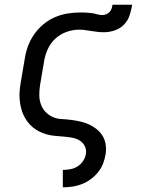

<svg xmlns="http://www.w3.org/2000/svg" viewBox="-20 -581 640 816"><path d="M247 215V141H248Q263 141 279.5 138Q296 135 310 126Q324 117 333.5 102.5Q343 88 345 73Q348 55 340 39.5Q332 24 317.5 15.5Q303 7 285.5 4Q268 1 250 -0.5Q232 -2 214.5 -3.5Q197 -5 180 -9.5Q163 -14 148 -21.5Q133 -29 120 -39.5Q107 -50 97 -63.5Q87 -77 80 -92Q73 -107 69 -124Q65 -141 63.5 -158.5Q62 -176 63.5 -194Q65 -212 68 -230L85 -330Q89 -357 98.5 -383.5Q108 -410 124.5 -434Q141 -458 163.5 -477Q186 -496 212.5 -507.5Q239 -519 266.5 -523.5Q294 -528 321 -528Q333 -528 344.5 -527.5Q356 -527 368 -525.5Q380 -524 391.5 -520.5Q403 -517 415 -517Q423 -517 431.5 -520.5Q440 -524 446 -530.5Q452 -537 454.5 -545Q457 -553 458 -561H542Q538 -539 531 -516.5Q524 -494 507 -476.5Q490 -459 467 -451.5Q444 -444 421 -444Q408 -444 395 -445.5Q382 -447 369 -449Q356 -451 343 -453Q330 -455 317 -455Q290 -455 263 -445.5Q236 -436 215 -416.5Q194 -397 182.5 -371Q171 -345 167 -318L150 -218Q147 -197 147 -177Q147 -157 153.5 -138.5Q160 -120 173 -106Q186 -92 203.5 -84Q221 -76 241.5 -75Q262 -74 282 -71.5Q302 -69 321.5 -64.5Q341 -60 358.5 -52Q376 -44 391 -32Q406 -20 416 -3.5Q426 13 429 33Q432 53 429 73Q426 93 418.5 113Q411 133 397.5 150Q384 167 366.5 180Q349 193 329 201Q309 209 288.5 212Q268 215 248 215Z"/></svg>

Font: Iosevka Etoile Oblique
Style: Regular
Weight: 400
Italic angle: -9°
Designer: Belleve Invis
Foundry: Belleve Invis
Version: Version 15.5.2; ttfautohint (v1.8.4)